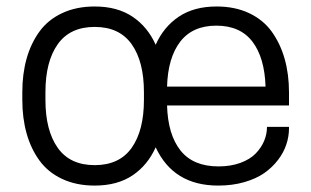

<svg xmlns="http://www.w3.org/2000/svg" viewBox="-20 -561 959 592"><path d="M871.1 -235.8H495.1Q497.6 -146 536.6 -96.9Q575.7 -47.9 653.8 -47.9Q691.4 -47.9 721.2 -58.8Q751 -69.8 768.3 -87.6Q785.6 -105.5 794.4 -126.5Q803.2 -147.5 803.2 -169.9H871.1V-166Q871.1 -140.6 863 -116Q855 -91.3 837.4 -68.1Q819.8 -44.9 794.7 -27.3Q769.5 -9.8 732.9 0.7Q696.3 11.2 652.8 11.2Q514.6 11.2 460 -106.9Q435.5 -51.8 388.7 -20.3Q341.8 11.2 272 11.2Q215.3 11.2 171.6 -9.3Q127.9 -29.8 101.6 -66.2Q75.2 -102.5 62 -149.7Q48.8 -196.8 48.8 -252.9V-276.9Q48.8 -333 62 -380.1Q75.2 -427.2 101.6 -463.6Q127.9 -500 171.6 -520.5Q215.3 -541 272 -541Q341.8 -541 388.7 -509.5Q435.5 -478 460 -422.9Q484.4 -478 531.2 -509.5Q578.1 -541 647.9 -541Q704.6 -541 748 -520.5Q791.5 -500 817.9 -463.4Q844.2 -426.8 857.7 -379.4Q871.1 -332 871.1 -275.9ZM120.1 -252.9Q120.1 -158.7 158 -105.2Q195.8 -51.8 272 -51.8Q348.1 -51.8 386 -105.2Q423.8 -158.7 423.8 -252.9V-276.9Q423.8 -371.1 386 -424.6Q348.1 -478 272 -478Q195.8 -478 158 -424.6Q120.1 -371.1 120.1 -276.9ZM647 -481.9Q573.7 -481.9 535.6 -432.4Q497.6 -382.8 495.1 -293.9H798.8Q795.9 -383.3 758.3 -432.6Q720.7 -481.9 647 -481.9Z"/></svg>

Font: Cooper Hewitt
Style: Book
Weight: 705
Designer: Village Type and Design LLC
Foundry: Cooper Hewitt Smithsonian Design Museum
Version: 1.000